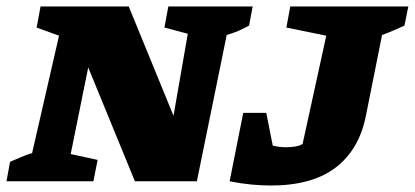

<svg xmlns="http://www.w3.org/2000/svg" viewBox="-40 -559 1279 592"><path d="M479 -539H739L728 -480Q713 -472 699 -465.5Q685 -459 659 -451L567 0H376L232 -351L178 -84L261 -66L248 0H-20L-9 -60Q8 -67 23.5 -74Q39 -81 59 -87L142 -449L73 -474L85 -539H357L495 -202L539 -455L467 -474ZM668 0 710 -211H781L801 -110Q822 -105 840 -105Q856 -105 869 -107Q882 -109 893 -115L966 -449L843 -474L855 -539H1219L1207 -480Q1194 -474 1175.5 -466Q1157 -458 1138 -451L1088 -201Q1067 -97 994.5 -42Q922 13 795 13Q767 13 735 10Q703 7 668 0Z"/></svg>

Font: Piazzolla SC ExtraBold
Style: Italic
Weight: 800
Italic angle: -11.3°
Designer: Juan Pablo del Peral
Foundry: Huerta Tipografica
Version: Version 1.330